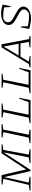

<svg xmlns="http://www.w3.org/2000/svg" viewBox="1409 -1975 574 3432"><g transform="rotate(-90 1696.0 -259.0)"><path d="M4 0 7 -15Q65 -28 107 -32L215 -486L112 -502L115 -518H282L383 -79L671 -518H836L833 -504Q803 -497 780 -493Q757 -489 732 -487L649 -32L744 -17L741 0H495L498 -15Q523 -21 548.5 -25.5Q574 -30 599 -32L688 -481L375 0H354L246 -472L149 -32L254 -17L251 0Z M850 0 853 -15Q880 -21 904.5 -25.5Q929 -30 952 -32L1050 -486L951 -502L954 -518H1196L1193 -503Q1162 -497 1141 -493Q1120 -489 1095 -487L1004 -32L1096 -17L1093 0Z M1649 -205H1664L1623 0H1207L1210 -15Q1237 -21 1261.5 -25.5Q1286 -30 1309 -32L1407 -486L1308 -502L1311 -518H1564L1561 -503Q1525 -496 1502.5 -492.5Q1480 -489 1452 -487L1362 -35H1587Z M2183 -205H2198L2157 0H1741L1744 -15Q1771 -21 1795.5 -25.5Q1820 -30 1843 -32L1941 -486L1842 -502L1845 -518H2098L2095 -503Q2059 -496 2036.5 -492.5Q2014 -489 1986 -487L1896 -35H2121Z M2713 -28Q2729 -26 2743.5 -22.5Q2758 -19 2771 -15L2769 0H2564L2567 -17L2663 -30L2636 -180H2400L2310 -30Q2336 -27 2361 -23.5Q2386 -20 2412 -15L2411 0H2205L2209 -17L2268 -31L2565 -518H2620ZM2420 -213H2630L2581 -482Z M3286 -357 3280 -473Q3203 -488 3127 -488Q3113 -488 3099 -487.5Q3085 -487 3073 -486Q3045 -472 3029 -450Q3013 -428 3013 -403Q3013 -374 3033 -351.5Q3053 -329 3085 -310.5Q3117 -292 3153 -273.5Q3189 -255 3221 -234.5Q3253 -214 3273.5 -188.5Q3294 -163 3294 -129Q3294 -89 3267 -58Q3240 -27 3192.5 -9.5Q3145 8 3082 8Q2999 8 2895 -24L2922 -173H2938L2944 -49Q3025 -28 3119 -28Q3148 -28 3175 -30Q3207 -46 3226 -69.5Q3245 -93 3245 -118Q3245 -145 3224.5 -166Q3204 -187 3172 -205.5Q3140 -224 3104.5 -242Q3069 -260 3037 -281Q3005 -302 2985 -328.5Q2965 -355 2965 -390Q2965 -430 2991 -461Q3017 -492 3063 -509Q3109 -526 3170 -526Q3209 -526 3249.5 -519Q3290 -512 3330 -499L3302 -357Z"/></g></svg>

Font: Piazzolla SC ExtraLight
Style: Italic
Weight: 200
Italic angle: -11.3°
Designer: Juan Pablo del Peral
Foundry: Huerta Tipografica
Version: Version 1.330